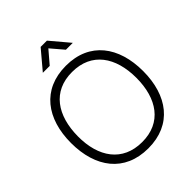

<svg xmlns="http://www.w3.org/2000/svg" viewBox="-260 -1077 1233 1233"><g transform="rotate(-45 357.0 -460.0)"><path d="M493 -807.5 385.5 -935H328.5L221 -807.5H283.5L357 -893.5L430.5 -807.5ZM357.5 15C572.5 15 684.5 -139.5 684.5 -360C684.5 -580.5 572.5 -735 357.5 -735C142 -735 30 -580.5 30 -360C30 -139.5 142 15 357.5 15ZM357.5 -41.5C180.5 -41.5 90 -172.5 91.5 -360C93 -547.5 180.5 -679 357.5 -678.5C534.5 -678.5 623 -547.5 623 -360C623 -172.5 534.5 -41 357.5 -41.5Z"/></g></svg>

Font: Hauora Light
Style: Regular
Weight: 300
Designer: Wayne Shih
Foundry: WCYS
Version: Version 1.001;hotconv 1.0.109;makeotfexe 2.5.65596